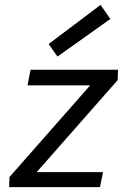

<svg xmlns="http://www.w3.org/2000/svg" viewBox="-20 -765 522 785"><path d="M17.5 0ZM461.2 -437.5 130 -61.2H401.2L388.8 0H17.5L18.8 -41.2L348.8 -416.2H92.5L105 -480H462.5ZM431.2 -687.5 215 -533.8 178.8 -585 391.2 -745Z"/></svg>

Font: Cambay
Style: Italic
Weight: 400
Italic angle: -11°
Designer: Pooja Saxena
Foundry: Pooja Saxena
Version: Version 1.019;PS 001.019;hotconv 1.0.70;makeotf.lib2.5.58329